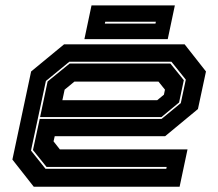

<svg xmlns="http://www.w3.org/2000/svg" viewBox="-20 -708 828 728"><path d="M680 -540 761 -437 730.5 -294.5 606 -191.5H187.5L183 -172L207 -141.5H691L661 0H108L27 -103L98 -437L223 -540ZM630 -474H243L154 -401L97.5 -137L152.5 -68H610.5L612 -75H156.5L105 -139L130.5 -257H592.5L665.5 -317L684.5 -406ZM626 -467 677 -404 659 -319.5 592 -264H132L160.5 -399L244 -467ZM581 -398.5H262L225 -368L216.5 -328H576L601.5 -349L605.5 -368ZM300 -559.5 327 -687.5H643L616 -559.5ZM377.5 -618.5H569.5L571 -625.5H379Z"/></svg>

Font: Tourney Expanded ExtraBold
Style: Italic
Weight: 800
Width: 7
Italic angle: -12°
Designer: Tyler Finck
Foundry: Etcetera Type Co
Version: Version 1.010; ttfautohint (v1.8.3)